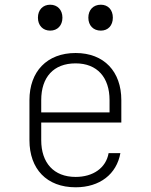

<svg xmlns="http://www.w3.org/2000/svg" viewBox="-20 -785 640 815"><path d="M408 -655C439 -655 459 -677 459 -710C459 -743 439 -765 408 -765C376 -765 355 -743 355 -710C355 -677 376 -655 408 -655ZM193 -655C224 -655 245 -677 245 -710C245 -743 224 -765 193 -765C162 -765 141 -743 141 -710C141 -677 162 -655 193 -655ZM301 10C404 10 475 -46 491 -135H441C430 -72 375 -34 301 -34C208 -34 155 -94 155 -190V-265H495V-360C495 -481 422 -560 301 -560C179 -560 105 -481 105 -360V-190C105 -68 178 10 301 10ZM155 -308V-360C155 -457 207 -516 301 -516C393 -516 445 -456 445 -360V-308Z"/></svg>

Font: JetBrains Mono Thin
Style: Regular
Weight: 100
Monospace: yes
Designer: Philipp Nurullin, Konstantin Bulenkov
Foundry: JetBrains
Version: Version 2.305